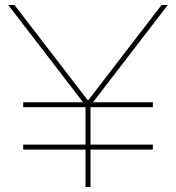

<svg xmlns="http://www.w3.org/2000/svg" viewBox="-20 -750 706 770"><path d="M323 0V-327L13 -730H38L332 -348H334L628 -730H653L343 -327V0ZM73 -150V-170H593V-150ZM73 -320V-340H593V-320Z"/></svg>

Font: M PLUS 2 Thin
Style: Regular
Weight: 100
Designer: Coji Morishita
Foundry: UNDERFOREST DESIGN
Version: Version 1.001